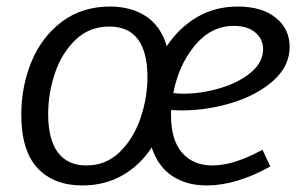

<svg xmlns="http://www.w3.org/2000/svg" viewBox="-20 -557 921 586"><path d="M502 -221V-205Q502 -129 536 -90.5Q570 -52 628 -52Q694 -52 781 -100L805 -49Q701 9 611 9Q549 9 505.5 -20Q462 -49 443 -107Q408 -53 354 -22Q300 9 231 9Q144 9 94.5 -44Q45 -97 45 -207Q45 -293 76 -368.5Q107 -444 168.5 -490.5Q230 -537 316 -537Q381 -537 426 -507Q471 -477 489 -416Q526 -472 581 -504.5Q636 -537 706 -537Q779 -537 821.5 -503Q864 -469 864 -414Q864 -356 815.5 -312Q767 -268 690.5 -244Q614 -220 533 -220ZM509 -273Q527 -271 539 -271Q595 -271 652 -288Q709 -305 746 -336Q783 -367 783 -407Q783 -438 759 -458Q735 -478 694 -478Q624 -478 574.5 -418Q525 -358 509 -273ZM430 -322Q430 -398 401 -437Q372 -476 314 -476Q253 -476 211 -436Q169 -396 148 -334.5Q127 -273 127 -209Q127 -132 156.5 -92Q186 -52 244 -52Q303 -52 345 -92.5Q387 -133 408.5 -195.5Q430 -258 430 -322Z"/></svg>

Font: Bitter Pro
Style: Italic
Weight: 400
Italic angle: -9°
Designer: Sol Matas, and Bitter project Authors
Foundry: Sol Matas
Version: Version 1.010